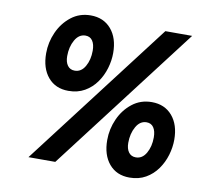

<svg xmlns="http://www.w3.org/2000/svg" viewBox="-79 -793 1002 896"><g transform="rotate(10 422.0 -345.0)"><path d="M106 -492Q106 -544 127.5 -592Q149 -640 188.5 -671Q228 -702 281 -702Q342 -702 378 -660Q414 -618 414 -547Q414 -511 403 -474Q392 -437 370 -406Q348 -375 315 -356Q282 -337 238 -337Q177 -337 141.5 -379Q106 -421 106 -492ZM109 0 636 -690H763L236 0ZM205 -496Q205 -468 217 -451.5Q229 -435 251 -435Q282 -435 300 -466.5Q318 -498 318 -541Q318 -571 306.5 -588Q295 -605 273 -605Q242 -605 223.5 -572.5Q205 -540 205 -496ZM457 -143Q457 -195 478.5 -243Q500 -291 539.5 -322Q579 -353 632 -353Q693 -353 729 -311Q765 -269 765 -198Q765 -162 754 -125Q743 -88 721 -57Q699 -26 666 -7Q633 12 589 12Q528 12 492.5 -30Q457 -72 457 -143ZM556 -147Q556 -119 568 -102.5Q580 -86 602 -86Q633 -86 651 -117.5Q669 -149 669 -192Q669 -222 657.5 -239Q646 -256 624 -256Q593 -256 574.5 -223.5Q556 -191 556 -147Z"/></g></svg>

Font: Radio Canada Condensed
Style: Bold Italic
Weight: 700
Width: 3
Italic angle: -12°
Designer: Charles Daoud, Etienne Aubert Bonn, Alexandre Saumier Demers, Jacques Le Bailly
Foundry: Radio-Canada
Version: Version 2.104; ttfautohint (v1.8.4.7-5d5b);gftools[0.9.28.de